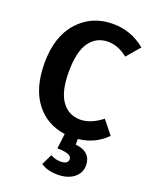

<svg xmlns="http://www.w3.org/2000/svg" viewBox="-173 -802 918 1153"><g transform="rotate(20 285.5 -225.5)"><path d="M561 -71Q489 3 382 14V50Q433 55 458 80.5Q483 106 483 146Q483 196 443.5 226.5Q404 257 340 257Q274 257 233 228L266 160Q297 177 330 177Q378 177 378 145Q378 109 286 109L298 13Q177 -4 107.5 -97Q38 -190 38 -347Q38 -517 124.5 -612.5Q211 -708 346 -708Q462 -708 553 -633L480 -548Q420 -597 354 -597Q280 -597 236.5 -536.5Q193 -476 193 -347Q193 -221 236.5 -160.5Q280 -100 355 -100Q421 -100 493 -156Z"/></g></svg>

Font: Fira Sans SemiBold
Style: Regular
Weight: 600
Designer: bBox Type GmbH & Carrois Corporate GbR & Edenspiekermann AG
Foundry: bBox Type GmbH & Carrois Corporate GbR & Edenspiekermann AG
Version: Version 4.301;PS 004.301;hotconv 1.0.88;makeotf.lib2.5.64775